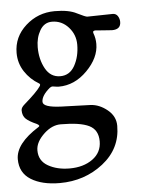

<svg xmlns="http://www.w3.org/2000/svg" viewBox="-53 -471 584 785"><g transform="rotate(-5 238.5 -79.0)"><path d="M81 131Q81 174 118 195Q155 216 206 216Q263 216 300.5 189Q338 162 338 116Q338 69 301.5 51Q265 33 185 33Q150 33 118 62Q81 96 81 131ZM119 -289Q119 -239 140 -201Q161 -163 201 -163Q240 -163 260.5 -200Q281 -237 281 -286Q281 -327 253.5 -357.5Q226 -388 186 -388Q154 -388 136.5 -358Q119 -328 119 -289ZM201 -430Q259 -430 291 -413Q325 -396 332 -396L436 -398Q450 -398 457 -387Q464 -376 464 -363Q464 -332 428 -332Q421 -332 392.5 -334.5Q364 -337 360 -337Q347 -337 351 -326Q359 -305 359 -282Q359 -225 307.5 -173Q256 -121 191 -121Q185 -121 176.5 -122.5Q168 -124 166 -124Q159 -124 153 -119Q119 -90 119 -65Q119 -42 194 -39L314 -35Q350 -33 382.5 -6.5Q415 20 415 59Q415 153 339 212.5Q263 272 161 272Q88 272 43 244Q-2 216 -2 160Q-2 96 94 36Q103 31 88 23Q58 10 44.5 -2.5Q31 -15 31 -38Q31 -49 45 -61Q98 -107 112 -128Q119 -137 112 -141Q76 -162 53.5 -196.5Q31 -231 31 -273Q31 -339 81.5 -384.5Q132 -430 201 -430Z"/></g></svg>

Font: EB Garamond 08
Style: Regular
Weight: 400
Version: Version 0.016 ; ttfautohint (v1.5)